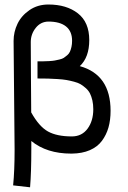

<svg xmlns="http://www.w3.org/2000/svg" viewBox="-20 -668 558 835"><path d="M292.5 -74.7Q335.9 -74.7 360.8 -108.4Q385.7 -142.1 385.7 -192.9Q385.7 -213.9 381.8 -231Q377.9 -248 371.6 -261Q365.2 -273.9 353.8 -284.2Q342.3 -294.4 331.1 -301.3Q319.8 -308.1 302 -312.7Q284.2 -317.4 268.8 -320.1Q253.4 -322.8 230.2 -324.2Q207 -325.7 188.7 -326.2Q170.4 -326.7 143.1 -326.7V-401.4Q160.6 -401.4 169.7 -401.4Q178.7 -401.4 194.3 -402.3Q210 -403.3 218 -404.8Q226.1 -406.2 238.5 -409.2Q251 -412.1 257.6 -416.5Q264.2 -420.9 272.2 -427.7Q280.3 -434.6 284.2 -443.4Q288.1 -452.1 290.8 -464.1Q293.5 -476.1 293.5 -490.7Q293.5 -531.7 267.1 -553Q240.7 -574.2 190.4 -574.2Q156.7 -573.7 135.3 -546.6Q113.8 -519.5 113.8 -484.9Q113.8 -460.9 114.5 -350.3Q115.2 -239.7 115.7 -179.2Q149.9 -117.7 188.7 -96.2Q227.5 -74.7 292.5 -74.7ZM116.2 -54.7V-19Q116.2 81.5 110.8 146.5L37.1 138.2Q43.5 74.7 43.5 -18.1Q43.5 -64.5 41.3 -256.3Q39.1 -448.2 39.1 -489.7Q39.1 -529.3 56.2 -564.7Q73.2 -600.1 108.6 -624.3Q144 -648.4 190.4 -648.4Q269.5 -648.4 318.8 -609.9Q368.2 -571.3 368.2 -493.7Q368.2 -418.9 327.1 -380.4Q460.9 -343.3 460.9 -186Q460.9 -146 451.7 -113.5Q442.4 -81.1 423.1 -55.2Q403.8 -29.3 370.6 -14.9Q337.4 -0.5 292.5 0H289.1Q183.6 0 116.2 -54.7Z"/></svg>

Font: Fantasque Sans Mono
Style: Regular
Weight: 400
Monospace: yes
Designer: Jany Belluz
Version: Version 1.8.0 ; ttfautohint (v1.8.2)